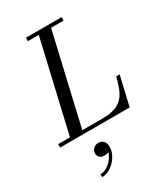

<svg xmlns="http://www.w3.org/2000/svg" viewBox="-296 -861 1121 1283"><g transform="rotate(-30 264.0 -219.0)"><path d="M40 0 214 -750H309L135 0ZM-45 0V-26.5H295Q373.5 -26.5 416.2 -49.8Q459 -73 480.8 -117.2Q502.5 -161.5 517 -225H544L491.5 0ZM124 -723.5V-750H399V-723.5ZM99.5 311.5V289.5Q121.5 289.5 143.8 277.8Q166 266 184.2 246.5Q202.5 227 213 203.5Q223.5 180 222 156H243.5Q243.5 167.5 234.8 176.2Q226 185 213 189.8Q200 194.5 187 194.5Q161 194.5 149 181.2Q137 168 137 149.5Q137 136.5 144 125.2Q151 114 163.2 107Q175.5 100 190.5 100Q214 100 229 115Q244 130 244 161.5Q244 188.5 231.8 215Q219.5 241.5 198.8 263.5Q178 285.5 152.2 298.5Q126.5 311.5 99.5 311.5Z"/></g></svg>

Font: Bodoni Moda 9pt
Style: Italic
Weight: 400
Italic angle: -13°
Designer: Owen Earl
Foundry: indestructible type
Version: Version 2.005